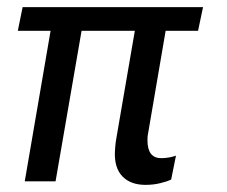

<svg xmlns="http://www.w3.org/2000/svg" viewBox="-20 -509 636 539"><path d="M30 -422.5 43.5 -489H550L536 -422.5H445L396.5 -139Q396 -134 395 -130.5Q394 -127 394 -115Q394 -65 432.5 -65Q444 -65 454.8 -67Q465.5 -69 474 -72L460.5 -5Q449.5 0.5 430 5.2Q410.5 10 388.5 10Q347 10 324 -13.5Q301 -37 302.5 -82Q303 -86 303.5 -96.5Q304 -107 307.5 -126L358.5 -422.5H209L136 0H49.5L122 -422.5Z"/></svg>

Font: Cabin Condensed
Style: Italic
Weight: 400
Width: 3
Italic angle: -10°
Designer: Pablo Impallari
Foundry: Pablo Impallari. http://www.impallari.com Igino Marini. http://www.ikern.com
Version: Version 3.001; ttfautohint (v1.8.3)